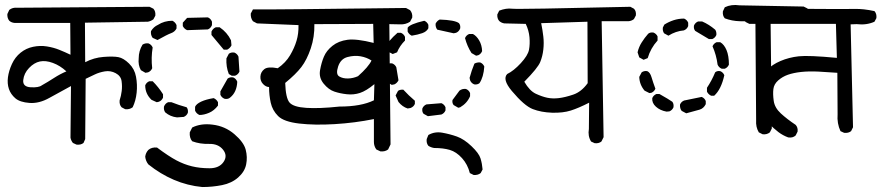

<svg xmlns="http://www.w3.org/2000/svg" viewBox="-20 -588 3572 778"><path d="M290 -2 275.4 -8.8Q267.6 -18.6 265.6 -30.3L267.6 -239.3Q221.7 -214.8 180.2 -191.4Q138.7 -168 99.6 -170.9Q60.5 -173.8 42 -189.9Q23.4 -206.1 16.1 -227.5Q8.8 -249 12.2 -274.9Q15.6 -300.8 28.3 -328.6Q41 -356.4 63.5 -374.5Q85.9 -392.6 114.3 -398.4Q142.6 -404.3 169.9 -399.9Q197.3 -395.5 220.2 -386.2Q243.2 -377 265.6 -366.2L264.6 -495.1H39.1Q26.4 -496.1 17.6 -503.9Q8.8 -514.6 9.8 -531.2L17.6 -547.9Q31.2 -558.6 49.8 -556.6L585.9 -560.5L601.6 -552.7Q611.3 -542 609.4 -524.4L601.6 -509.8Q590.8 -502 579.1 -500L324.2 -496.1L325.2 -335.9Q360.4 -354.5 399.9 -357.4Q439.5 -360.4 460 -356.4Q480.5 -352.5 502.9 -330.6Q525.4 -308.6 531.2 -276.9Q537.1 -245.1 533.7 -212.4Q530.3 -179.7 517.6 -153.3Q504.9 -143.6 487.3 -145.5L472.7 -153.3Q462.9 -164.1 464.8 -181.6Q470.7 -199.2 473.1 -218.8Q475.6 -238.3 472.7 -259.3Q469.7 -280.3 448.7 -291.5Q427.7 -302.7 404.8 -298.8Q381.8 -294.9 363.8 -286.1Q345.7 -277.3 327.1 -268.6L325.2 -24.4L318.4 -8.8Q307.6 0 290 -2ZM149.4 -242.2Q173.8 -255.9 198.7 -272Q223.6 -288.1 249 -298.8Q223.6 -322.3 194.3 -333Q165 -343.8 141.6 -338.9Q118.2 -334 97.7 -312.5Q77.1 -291 74.2 -263.7Q71.3 -236.3 104 -234.4Q136.7 -232.4 149.4 -242.2Z M799.8 169.9Q739.3 164.1 684.6 140.6Q629.9 117.2 581.1 78.1Q570.3 64.5 568.4 46.9Q570.3 31.2 581.1 19.5Q594.7 7.8 616.2 9.8Q663.1 44.9 694.3 61.5Q725.6 78.1 757.8 85.9Q790 93.8 829.1 93.8Q868.2 93.8 885.7 68.4Q903.3 43 883.8 18.6Q864.3 -5.9 827.1 -4.9Q790 -3.9 758.8 -15.6Q747.1 -29.3 749 -51.8L758.8 -71.3Q793.9 -88.9 840.8 -83Q891.6 -77.1 929.7 -44.4Q967.8 -11.7 975.6 18.6Q983.4 48.8 977.5 78.1Q971.7 107.4 945.3 130.9Q918.9 154.3 879.9 162.1Q840.8 169.9 799.8 169.9ZM697.3 -112.3Q669.9 -115.2 649.4 -132.8Q642.6 -142.6 644.5 -156.2Q649.4 -168.9 661.1 -173.8H674.8Q704.1 -162.1 736.3 -153.3Q743.2 -144.5 741.2 -130.9Q736.3 -119.1 724.6 -114.3ZM788.1 -122.1Q775.4 -127.9 770.5 -139.6V-155.3Q775.4 -167 795.4 -176.3Q815.4 -185.5 845.7 -190.4Q857.4 -185.5 863.3 -173.8V-160.2Q847.7 -139.6 827.1 -130.9Q806.6 -122.1 788.1 -122.1ZM615.2 -173.8 593.8 -183.6Q568.4 -208 568.4 -242.2Q573.2 -253.9 585 -258.8H598.6Q622.1 -235.4 640.6 -206.1V-192.4Q635.7 -180.7 624 -175.8ZM890.6 -187.5Q877.9 -192.4 873 -204.1V-217.8L902.3 -269.5Q911.1 -276.4 924.8 -274.4Q936.5 -269.5 941.4 -256.8Q939.5 -213.9 912.1 -192.4Q904.3 -185.5 890.6 -187.5ZM918.9 -281.2 907.2 -288.1Q895.5 -317.4 897.5 -351.6L907.2 -370.1Q916 -377 929.7 -375Q941.4 -370.1 946.3 -358.4L950.2 -297.9Q945.3 -286.1 932.6 -281.2ZM569.3 -293 550.8 -303.7Q539.1 -324.2 542 -351.6Q542 -381.8 557.6 -407.2Q568.4 -414.1 582 -412.1Q593.8 -407.2 598.6 -395.5Q591.8 -354.5 596.7 -311.5Q591.8 -299.8 580.1 -294.9ZM886.7 -386.7Q863.3 -414.1 836.9 -446.3V-460Q842.8 -472.7 854.5 -477.5H870.1Q900.4 -457 916 -424.8L918 -404.3Q912.1 -392.6 900.4 -386.7ZM618.2 -425.8 598.6 -434.6Q589.8 -446.3 591.8 -461.9Q602.5 -479.5 620.1 -487.3Q645.5 -503.9 678.7 -503.9Q690.4 -498 695.3 -486.3V-472.7Q688.5 -459 673.3 -453.6Q658.2 -448.2 618.2 -425.8ZM738.3 -465.8Q726.6 -470.7 720.7 -482.4V-496.1L738.3 -515.6L822.3 -517.6Q834 -512.7 838.9 -500V-486.3Q834 -473.6 822.3 -468.8Z M1521.5 25.4 1504.9 17.6Q1495.1 3.9 1495.1 -12.7V-105.5Q1417 -89.8 1335.9 -85Q1254.9 -80.1 1192.4 -87.4Q1129.9 -94.7 1106.9 -117.7Q1084 -140.6 1077.1 -171.4Q1070.3 -202.1 1070.3 -235.4Q1057.6 -235.4 1045.9 -247.6Q1034.2 -259.8 1035.2 -277.8Q1036.1 -295.9 1050.8 -307.6Q1065.4 -319.3 1105.5 -311.5Q1137.7 -334 1155.3 -363.8Q1172.9 -393.6 1181.6 -422.9Q1190.4 -452.1 1189.5 -486.3L1021.5 -493.2L1004.9 -502Q995.1 -514.6 996.1 -533.2L1004.9 -549.8Q1077.1 -548.8 1625 -555.7L1641.6 -546.9Q1652.3 -534.2 1650.4 -516.6L1641.6 -500Q1624 -488.3 1601.6 -489.3Q1579.1 -490.2 1557.6 -490.2L1562.5 -2.9L1552.7 17.6Q1540 27.3 1521.5 25.4ZM1355.5 -156.2Q1443.4 -156.2 1495.1 -181.6L1497.1 -247.1Q1463.9 -219.7 1438.5 -211.4Q1413.1 -203.1 1385.7 -206.1Q1358.4 -209 1335 -216.8Q1311.5 -224.6 1291.5 -249Q1271.5 -273.4 1276.9 -303.7Q1282.2 -334 1292.5 -358.4Q1302.7 -382.8 1327.1 -402.3Q1351.6 -421.9 1388.2 -426.8Q1424.8 -431.6 1494.1 -414.1L1492.2 -491.2L1253.9 -490.2Q1254.9 -438.5 1239.3 -392.1Q1223.6 -345.7 1201.2 -316.4Q1178.7 -287.1 1135.7 -252Q1137.7 -190.4 1153.3 -172.4Q1168.9 -154.3 1221.2 -150.9Q1273.4 -147.5 1355.5 -156.2ZM1430.7 -279.3Q1472.7 -316.4 1485.4 -342.8Q1465.8 -355.5 1440.9 -359.9Q1416 -364.3 1388.2 -356.9Q1360.4 -349.6 1350.1 -318.4Q1339.8 -287.1 1354.5 -278.3Q1369.1 -269.5 1390.1 -270Q1411.1 -270.5 1430.7 -279.3Z M1899.4 121.1 1883.8 113.3Q1875 78.1 1852.1 52.7Q1829.1 27.3 1802.7 19.5Q1776.4 11.7 1739.3 11.7Q1726.6 9.8 1715.8 2.9Q1707 -7.8 1709 -24.4L1715.8 -41Q1741.2 -55.7 1772 -50.3Q1802.7 -44.9 1831.5 -34.7Q1860.4 -24.4 1890.6 4.4Q1920.9 33.2 1927.2 54.2Q1933.6 75.2 1935.5 98.6L1927.7 113.3Q1917 122.1 1899.4 121.1ZM1713.9 -117.2 1696.3 -127Q1689.5 -134.8 1691.4 -148.4Q1696.3 -160.2 1708 -165L1768.6 -169.9Q1780.3 -165 1785.2 -153.3V-140.6Q1780.3 -128.9 1768.6 -124ZM1631.8 -148.4Q1610.4 -155.3 1594.7 -174.8L1583 -201.2L1592.8 -219.7Q1600.6 -225.6 1614.3 -224.6Q1635.7 -201.2 1661.1 -179.7V-167Q1656.2 -155.3 1643.6 -150.4ZM1836.9 -151.4 1818.4 -162.1Q1811.5 -169.9 1813.5 -182.6L1841.8 -220.7Q1853.5 -229.5 1868.2 -227.5Q1879.9 -222.7 1884.8 -210.9V-198.2Q1873 -169.9 1844.7 -153.3ZM1567.4 -244.1 1547.9 -255.9Q1533.2 -278.3 1536.1 -308.6L1545.9 -326.2Q1556.6 -333 1569.3 -331.1Q1581.1 -326.2 1585.9 -315.4Q1589.8 -294.9 1594.7 -262.7Q1588.9 -251 1578.1 -246.1ZM1901.4 -246.1Q1889.6 -251 1884.8 -262.7L1882.8 -272.5Q1890.6 -301.8 1902.3 -330.1Q1912.1 -335.9 1925.8 -335Q1937.5 -330.1 1942.4 -318.4Q1939.5 -275.4 1922.9 -251Q1914.1 -244.1 1901.4 -246.1ZM1909.2 -362.3 1890.6 -373Q1873 -400.4 1864.3 -433.6Q1869.1 -445.3 1880.9 -450.2H1896.5Q1911.1 -442.4 1921.9 -423.8Q1932.6 -405.3 1933.6 -380.9Q1928.7 -369.1 1918 -364.3ZM1571.3 -369.1 1552.7 -378.9 1545.9 -400.4Q1551.8 -420.9 1590.8 -455.1H1604.5Q1616.2 -450.2 1621.1 -438.5V-423.8Q1599.6 -402.3 1588.9 -376ZM1648.4 -443.4Q1637.7 -448.2 1631.8 -460V-475.6Q1640.6 -490.2 1699.2 -503.9Q1710.9 -499 1715.8 -487.3V-473.6Q1709 -460 1690.9 -453.6Q1672.9 -447.3 1648.4 -443.4ZM1818.4 -453.1Q1785.2 -460 1752 -467.8Q1744.1 -477.5 1745.1 -492.2Q1751 -503.9 1761.7 -508.8Q1823.2 -506.8 1839.8 -494.1Q1846.7 -485.4 1844.7 -472.7Q1839.8 -460 1828.1 -455.1Z M2389.6 -7.8 2375 -14.6Q2361.3 -37.1 2366.2 -65.4L2367.2 -171.9Q2325.2 -150.4 2293 -140.1Q2260.7 -129.9 2216.8 -131.3Q2172.9 -132.8 2138.7 -146Q2104.5 -159.2 2053.7 -219.7Q2014.6 -266.6 2035.2 -288.1Q2061.5 -300.8 2090.3 -332Q2119.1 -363.3 2123.5 -386.2Q2127.9 -409.2 2125.5 -437Q2123 -464.8 2110.4 -491.2L2023.4 -493.2Q2011.7 -495.1 2002.9 -502.9Q1994.1 -512.7 1995.1 -529.3L2002.9 -544.9Q2031.2 -555.7 2054.7 -552.7Q2078.1 -549.8 2534.2 -560.5L2548.8 -552.7Q2558.6 -543 2556.6 -525.4L2548.8 -510.7Q2539.1 -502.9 2526.4 -502H2418L2425.8 -32.2L2417 -14.6Q2406.2 -5.9 2389.6 -7.8ZM2361.3 -251 2360.4 -500 2172.9 -494.1Q2178.7 -465.8 2181.6 -439.9Q2184.6 -414.1 2181.6 -387.2Q2178.7 -360.4 2168.9 -336.4Q2159.2 -312.5 2104.5 -256.8Q2126 -219.7 2151.4 -208Q2176.8 -196.3 2197.8 -191.9Q2218.8 -187.5 2244.1 -190.4Q2269.5 -193.4 2302.7 -204.6Q2335.9 -215.8 2361.3 -251Z M3070.3 -43.9 3054.7 -51.8Q3042 -73.2 3043.9 -100.6L3041 -501Q3009.8 -501 2977.5 -502Q2945.3 -502.9 2917 -513.7Q2907.2 -524.4 2909.2 -542L2917 -558.6Q2943.4 -571.3 2976.6 -566.4L3236.3 -561.5L3252 -553.7Q3261.7 -542 3259.8 -524.4L3252 -508.8Q3241.2 -501 3228.5 -500H3102.5L3107.4 -67.4L3099.6 -51.8Q3087.9 -42 3070.3 -43.9ZM2760.7 -128.9 2742.2 -138.7Q2734.4 -148.4 2735.4 -164.1Q2740.2 -175.8 2752 -180.7Q2788.1 -187.5 2823.2 -195.3Q2835 -190.4 2839.8 -178.7V-166Q2831.1 -148.4 2814.5 -143.6ZM2680.7 -135.7Q2654.3 -140.6 2637.7 -155.8Q2621.1 -170.9 2623 -190.4Q2627.9 -202.1 2639.6 -207H2652.3Q2690.4 -185.5 2704.1 -175.8Q2710.9 -168 2709 -153.3Q2704.1 -141.6 2692.4 -136.7ZM2861.3 -200.2Q2849.6 -206.1 2844.7 -216.8V-232.4Q2864.3 -261.7 2877.9 -294.9Q2885.7 -301.8 2898.4 -299.8Q2910.2 -294.9 2915 -283.2Q2902.3 -225.6 2874 -200.2ZM2611.3 -210.9 2591.8 -220.7Q2571.3 -245.1 2570.3 -276.4L2580.1 -294.9Q2589.8 -301.8 2602.5 -299.8Q2614.3 -294.9 2620.1 -274.9Q2626 -254.9 2635.7 -228.5Q2630.9 -216.8 2619.1 -211.9ZM2904.3 -309.6Q2892.6 -314.5 2887.7 -326.2Q2882.8 -365.2 2867.2 -400.4Q2872.1 -412.1 2883.8 -417H2898.4Q2914.1 -408.2 2923.8 -385.3Q2933.6 -362.3 2933.6 -326.2Q2928.7 -314.5 2917 -309.6ZM2587.9 -345.7 2570.3 -355.5 2563.5 -376Q2568.4 -397.5 2580.1 -416Q2591.8 -434.6 2606.4 -451.2Q2614.3 -458 2627.9 -456.1Q2639.6 -451.2 2644.5 -440.4V-423.8Q2616.2 -392.6 2604.5 -352.5ZM2852.5 -429.7 2796.9 -462.9Q2790 -471.7 2792 -484.4Q2796.9 -496.1 2808.6 -501H2825.2Q2852.5 -489.3 2877.9 -467.8Q2883.8 -460 2882.8 -446.3Q2877.9 -434.6 2866.2 -429.7ZM2688.5 -443.4 2670.9 -453.1Q2664.1 -462.9 2666 -476.6L2671.9 -488.3Q2688.5 -499 2709 -505.9Q2729.5 -512.7 2752 -512.7Q2763.7 -507.8 2768.6 -496.1V-482.4Q2763.7 -469.7 2751 -464.8Q2717.8 -461.9 2688.5 -443.4Z M3400.4 -49.8 3385.7 -56.6Q3371.1 -87.9 3374 -125L3373 -293Q3335.9 -295.9 3296.4 -297.9Q3256.8 -299.8 3226.1 -296.4Q3195.3 -293 3172.9 -285.2Q3150.4 -277.3 3133.3 -262.2Q3116.2 -247.1 3113.8 -227.1Q3111.3 -207 3115.2 -179.2Q3119.1 -151.4 3144 -128.4Q3168.9 -105.5 3204.1 -82Q3213.9 -71.3 3211.9 -54.7L3204.1 -39.1Q3192.4 -28.3 3173.8 -31.2Q3152.3 -39.1 3134.3 -52.7Q3116.2 -66.4 3093.8 -88.9Q3071.3 -111.3 3060.1 -147.9Q3048.8 -184.6 3051.3 -215.8Q3053.7 -247.1 3062 -265.6Q3070.3 -284.2 3089.4 -305.2Q3108.4 -326.2 3142.6 -340.8Q3176.8 -355.5 3216.8 -359.9Q3256.8 -364.3 3371.1 -353.5L3367.2 -491.2H3016.6L3001 -499Q2992.2 -509.8 2993.2 -526.4L3001 -542Q3027.3 -555.7 3043 -554.7Q3058.6 -553.7 3233.4 -552.2Q3408.2 -550.8 3443.4 -551.8Q3478.5 -552.7 3523.4 -543Q3533.2 -532.2 3531.2 -514.6L3523.4 -500Q3491.2 -485.4 3451.2 -490.2L3426.8 -489.3L3436.5 -72.3L3428.7 -56.6Q3418 -47.9 3400.4 -49.8Z"/></svg>

Font: JasonHandwriting2
Style: Regular
Weight: 400
Version: Version 1.05.10